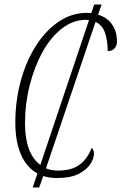

<svg xmlns="http://www.w3.org/2000/svg" viewBox="-20 -780 539 852"><path d="M125 52 146 -10Q98 -37 73 -94.5Q48 -152 48 -235Q48 -334 72.5 -422.5Q97 -511 140.5 -578.5Q184 -646 241.5 -684.5Q299 -723 366 -723Q376 -723 385 -722L398 -760H431L415 -715Q455 -703 477 -672Q499 -641 499 -596Q499 -576 487.5 -564.5Q476 -553 458 -553Q458 -598 446.5 -633Q435 -668 404 -683L184 -33Q208 -23 237 -23Q299 -23 334 -50Q369 -77 387 -124Q391 -121 394 -114Q397 -107 397 -97Q397 -77 381 -52Q365 -27 329 -8.5Q293 10 232 10Q199 10 172 1L154 52ZM91 -233Q91 -99 159 -48L375 -691Q369 -692 361 -692Q305 -692 255.5 -654Q206 -616 169.5 -550.5Q133 -485 112 -402.5Q91 -320 91 -233Z"/></svg>

Font: Noto Serif ExtraCondensed ExtraLight
Style: Italic
Weight: 200
Width: 2
Italic angle: -12°
Designer: Monotype Design Team
Foundry: Monotype Imaging Inc.
Version: Version 2.014; ttfautohint (v1.8.4.7-5d5b)